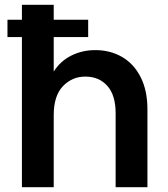

<svg xmlns="http://www.w3.org/2000/svg" viewBox="-20 -787 698 797"><path d="M592 -333V-10H460V-317Q460 -392 425.5 -430.5Q391 -469 335 -469H334Q279 -469 241 -429Q203 -389 203 -309V-10H71V-633H11V-705H71V-767H203V-705H346V-633H203V-490Q231 -534 276.5 -556.5Q322 -579 375 -579H376Q437 -579 486 -551Q535 -523 563.5 -467.5Q592 -412 592 -333Z"/></svg>

Font: 카카오 큰글씨 ExtraBold
Style: Regular
Weight: 800
Designer: Park Young-rak; Lee Sang-min; Kim Jung-jin; Min Bon; Park Min-gyu;
Foundry: Kakao Corporation
Version: Version 2.003